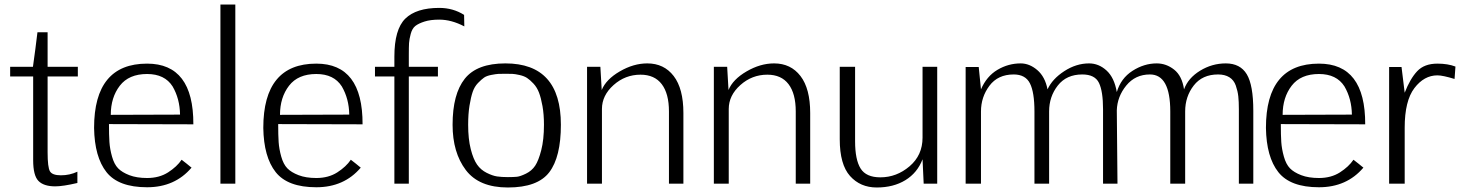

<svg xmlns="http://www.w3.org/2000/svg" viewBox="-20 -814 6471 851"><path d="M25 -518H126Q130 -543 136.5 -595Q143 -647 146 -671H191V-518H325V-475H191V-139Q191 -72 201.5 -54.5Q212 -37 250 -37Q289 -37 323 -53V-3Q259 12 225 12Q174 12 150.5 -12Q127 -36 127 -104V-475H25Z M471 -305 778 -306Q777 -376 745 -431Q710 -486 632 -486Q551 -486 511 -434Q471 -382 471 -305ZM632 -25Q686 -25 725 -50Q764 -75 785 -106Q798 -96 808 -88Q818 -80 822 -76.5Q826 -73 829 -71Q755 16 632 16Q505 16 452 -51Q399 -118 397 -247Q397 -532 632 -532Q838 -532 837 -263L463 -264Q463 -215 465 -184.5Q467 -154 476.5 -120Q486 -86 503.5 -68Q521 -50 553.5 -37.5Q586 -25 632 -25Z M1023 0H957V-794H1023Z M1221 -305 1528 -306Q1527 -376 1495 -431Q1460 -486 1382 -486Q1301 -486 1261 -434Q1221 -382 1221 -305ZM1382 -25Q1436 -25 1475 -50Q1514 -75 1535 -106Q1548 -96 1558 -88Q1568 -80 1572 -76.5Q1576 -73 1579 -71Q1505 16 1382 16Q1255 16 1202 -51Q1149 -118 1147 -247Q1147 -532 1382 -532Q1588 -532 1587 -263L1213 -264Q1213 -215 1215 -184.5Q1217 -154 1226.5 -120Q1236 -86 1253.5 -68Q1271 -50 1303.5 -37.5Q1336 -25 1382 -25Z M2037 -748 2038 -697Q1981 -727 1927 -727Q1888 -727 1861.5 -718.5Q1835 -710 1821 -699Q1807 -688 1800.5 -664Q1794 -640 1793 -623Q1792 -606 1792 -571Q1792 -566 1792 -563V-518H1921V-475H1792V0H1728V-475H1642V-518H1728V-563Q1728 -684 1776.5 -731.5Q1825 -779 1927 -779Q1988 -779 2037 -748Z M2055 -261Q2055 -198 2066.5 -153Q2078 -108 2094.5 -84.5Q2111 -61 2137 -48Q2163 -35 2183 -32Q2203 -29 2231 -29Q2256 -29 2271 -30.5Q2286 -32 2311.5 -44.5Q2337 -57 2352 -79.5Q2367 -102 2379 -148.5Q2391 -195 2391 -261Q2391 -307 2384.5 -343.5Q2378 -380 2369 -403.5Q2360 -427 2344.5 -443.5Q2329 -460 2316 -468.5Q2303 -477 2283 -481.5Q2263 -486 2251.5 -486.5Q2240 -487 2220 -487Q2199 -487 2189 -486.5Q2179 -486 2158 -482Q2137 -478 2125.5 -470Q2114 -462 2098.5 -446Q2083 -430 2075 -406.5Q2067 -383 2061 -346Q2055 -309 2055 -261ZM2220 -533Q2466 -533 2466 -261Q2466 -118 2414.5 -50.5Q2363 17 2231 17Q2103 17 2044.5 -60.5Q1986 -138 1986 -261Q1986 -397 2040 -465Q2094 -533 2220 -533Z M2945 0V-320Q2945 -399 2913 -441Q2881 -483 2819 -483Q2751 -483 2699.5 -437Q2648 -391 2648 -331V0H2582V-518H2641L2647 -415Q2666 -462 2727 -497.5Q2788 -533 2849 -533Q2923 -533 2966 -477Q3009 -421 3009 -313V0Z M3507 0V-320Q3507 -399 3475 -441Q3443 -483 3381 -483Q3313 -483 3261.5 -437Q3210 -391 3210 -331V0H3144V-518H3203L3209 -415Q3228 -462 3289 -497.5Q3350 -533 3411 -533Q3485 -533 3528 -477Q3571 -421 3571 -313V0Z M3770 -518V-188Q3770 -106 3794.5 -67Q3819 -28 3882 -28Q3954 -28 4011.5 -77Q4069 -126 4069 -204V-518H4134V0H4074L4069 -108Q4046 -48 3993 -15.5Q3940 17 3866 17Q3793 17 3747.5 -34Q3702 -85 3702 -197V-518Z M5471 0V-330Q5471 -364 5468.5 -387Q5466 -410 5457.5 -434.5Q5449 -459 5429 -471.5Q5409 -484 5379 -484Q5309 -484 5271 -435Q5233 -386 5233 -320V0H5167V-320Q5167 -484 5077 -484Q5012 -484 4972 -435Q4932 -386 4930 -325L4933 0H4869V-330Q4869 -409 4851 -446.5Q4833 -484 4777 -484Q4707 -484 4668.5 -435Q4630 -386 4630 -320V0H4565V-320Q4565 -405 4545 -444.5Q4525 -484 4473 -484Q4403 -484 4365.5 -434Q4328 -384 4328 -320V0H4260V-517H4318L4328 -418Q4353 -476 4401 -504.5Q4449 -533 4504 -533Q4543 -533 4577.5 -503.5Q4612 -474 4623 -418Q4644 -464 4697 -498.5Q4750 -533 4807 -533Q4850 -533 4884.5 -501.5Q4919 -470 4930 -406Q4948 -467 4999.5 -500Q5051 -533 5107 -533Q5149 -533 5184 -505.5Q5219 -478 5228 -418Q5246 -468 5299 -500.5Q5352 -533 5413 -533Q5477 -533 5506 -485Q5535 -437 5535 -323V0Z M5665 -305 5972 -306Q5971 -376 5939 -431Q5904 -486 5826 -486Q5745 -486 5705 -434Q5665 -382 5665 -305ZM5826 -25Q5880 -25 5919 -50Q5958 -75 5979 -106Q5992 -96 6002 -88Q6012 -80 6016 -76.5Q6020 -73 6023 -71Q5949 16 5826 16Q5699 16 5646 -51Q5593 -118 5591 -247Q5591 -532 5826 -532Q6032 -532 6031 -263L5657 -264Q5657 -215 5659 -184.5Q5661 -154 5670.5 -120Q5680 -86 5697.5 -68Q5715 -50 5747.5 -37.5Q5780 -25 5826 -25Z M6206 0H6137V-517H6192L6206 -403Q6230 -465 6261.5 -498.5Q6293 -532 6351 -532Q6397 -532 6431 -519L6427 -464Q6375 -480 6351 -480Q6292 -480 6249 -423.5Q6206 -367 6206 -248Z"/></svg>

Font: Afta sans
Style: Regular
Weight: 400
Designer: par.qink
Foundry: Oriol Esparraguera Font
Version: Version 1.000